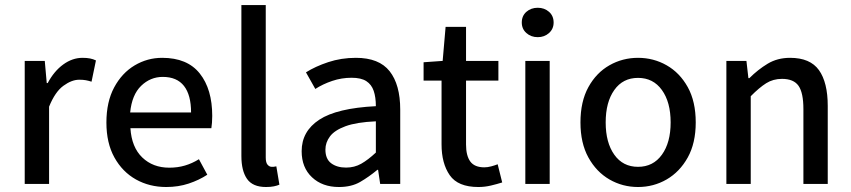

<svg xmlns="http://www.w3.org/2000/svg" viewBox="-20 -730 3377 762"><path d="M78.1 0V-488.3H157.7L165.5 -400.4H169.4Q194.3 -447.3 230.7 -473.9Q267.1 -500.5 307.6 -500.5Q324.7 -500.5 337.2 -498Q349.6 -495.6 360.8 -490.2L343.3 -405.8Q331.1 -409.7 320.6 -411.6Q310.1 -413.6 294.4 -413.6Q264.6 -413.6 231.7 -389.6Q198.7 -365.7 174.8 -306.6V0Z M639.6 12.2Q573.2 12.2 519.5 -17.8Q465.8 -47.9 434.1 -105Q402.3 -162.1 402.3 -243.7Q402.3 -325.7 433.1 -383.1Q463.9 -440.4 514.4 -470.5Q564.9 -500.5 623.5 -500.5Q723.6 -500.5 772.9 -438.2Q822.3 -376 822.3 -270Q822.3 -255.9 821.3 -242.9Q820.3 -230 818.8 -221.2H497.6Q502.4 -145.5 544.7 -105Q586.9 -64.5 651.9 -64.5Q685.1 -64.5 713.9 -73Q742.7 -81.5 769.5 -98.1L802.7 -36.6Q770 -15.1 729 -1.5Q688 12.2 639.6 12.2ZM496.6 -283.7H738.3Q738.3 -353 710.2 -388.9Q682.1 -424.8 626 -424.8Q576.7 -424.8 540 -389.2Q503.4 -353.5 496.6 -283.7Z M1035.6 12.2Q982.9 12.2 960.4 -20Q938 -52.2 938 -110.8V-710H1034.7V-104.5Q1034.7 -84.5 1042 -76.2Q1049.3 -67.9 1058.6 -67.9Q1062.5 -67.9 1066.2 -68.1Q1069.8 -68.4 1076.7 -69.8L1088.9 2.9Q1080.1 6.8 1067.1 9.5Q1054.2 12.2 1035.6 12.2Z M1325.2 12.2Q1259.3 12.2 1218.3 -26.4Q1177.2 -64.9 1177.2 -129.9Q1177.2 -209 1247.1 -254.9Q1316.9 -300.8 1471.7 -308.6Q1471.7 -344.2 1463.1 -369.4Q1454.6 -394.5 1433.8 -408Q1413.1 -421.4 1375.5 -421.4Q1335.4 -421.4 1298.6 -408.9Q1261.7 -396.5 1231.4 -377L1194.3 -442.9Q1231.4 -466.3 1282.7 -483.4Q1334 -500.5 1392.6 -500.5Q1484.4 -500.5 1526.4 -447.3Q1568.4 -394 1568.4 -294.9V0H1488.8L1480.5 -56.2H1478Q1443.8 -27.8 1409.2 -7.8Q1374.5 12.2 1325.2 12.2ZM1353.5 -64.9Q1386.7 -64.9 1413.8 -80.3Q1440.9 -95.7 1471.7 -124.5V-248.5Q1394.5 -245.1 1351.1 -229Q1307.6 -212.9 1289.6 -188.7Q1271.5 -164.6 1271.5 -136.2Q1271.5 -99.1 1294.4 -82Q1317.4 -64.9 1353.5 -64.9Z M1878.4 12.2Q1797.4 12.2 1764.9 -34.7Q1732.4 -81.5 1732.4 -157.2V-410.2H1661.1V-482.9L1736.8 -488.3L1748.5 -623.5H1829.6V-488.3H1958V-410.2H1829.6V-156.2Q1829.6 -112.3 1846.4 -89.1Q1863.3 -65.9 1902.3 -65.9Q1915 -65.9 1929.7 -69.8Q1944.3 -73.7 1955.1 -78.1L1973.1 -5.9Q1953.1 0.5 1928.7 6.3Q1904.3 12.2 1878.4 12.2Z M2064.9 0V-488.3H2161.6V0ZM2114.3 -582.5Q2087.4 -582.5 2069.1 -598.9Q2050.8 -615.2 2050.8 -640.6Q2050.8 -667 2069.1 -683.1Q2087.4 -699.2 2114.3 -699.2Q2140.6 -699.2 2158.9 -683.1Q2177.2 -667 2177.2 -640.6Q2177.2 -615.2 2158.9 -598.9Q2140.6 -582.5 2114.3 -582.5Z M2512.2 12.2Q2450.7 12.2 2398.7 -17.8Q2346.7 -47.9 2315.2 -105Q2283.7 -162.1 2283.7 -244.1Q2283.7 -327.1 2315.2 -384.3Q2346.7 -441.4 2398.7 -470.9Q2450.7 -500.5 2512.2 -500.5Q2573.7 -500.5 2625.7 -470.9Q2677.7 -441.4 2709.5 -384.3Q2741.2 -327.1 2741.2 -244.1Q2741.2 -162.1 2709.5 -105Q2677.7 -47.9 2625.7 -17.8Q2573.7 12.2 2512.2 12.2ZM2512.2 -67.9Q2572.3 -67.9 2606.9 -116Q2641.6 -164.1 2641.6 -244.1Q2641.6 -324.7 2606.9 -372.8Q2572.3 -420.9 2512.2 -420.9Q2452.1 -420.9 2418 -372.8Q2383.8 -324.7 2383.8 -244.1Q2383.8 -164.1 2418 -116Q2452.1 -67.9 2512.2 -67.9Z M2862.8 0V-488.3H2942.4L2950.2 -419.9H2954.1Q2987.8 -453.6 3026.6 -477.1Q3065.4 -500.5 3115.7 -500.5Q3195.3 -500.5 3230.2 -451.7Q3265.1 -402.8 3265.1 -309.6V0H3168.5V-296.9Q3168.5 -361.8 3149.2 -389.4Q3129.9 -417 3083.5 -417Q3048.3 -417 3020.8 -399.7Q2993.2 -382.3 2959.5 -348.1V0Z"/></svg>

Font: Varta Light SemiBold
Style: Regular
Weight: 600
Version: Version 1.004